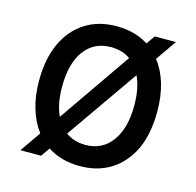

<svg xmlns="http://www.w3.org/2000/svg" viewBox="-84 -611 726 710"><g transform="rotate(15 279.0 -255.5)"><path d="M53 12 108 -67Q82 -101 67.5 -148.5Q53 -196 53 -255Q53 -339 81 -399Q109 -459 159.8 -491Q210.5 -523 279 -523Q350 -523 401 -490L424 -523H505L450 -444Q476.5 -410.5 490.8 -363Q505 -315.5 505 -256Q505 -130 443.5 -59Q382 12 279 12Q208.5 12 156 -22L132 12ZM279 -69Q343.5 -69 380.2 -118.8Q417 -168.5 417 -256Q417 -289 411.8 -316.8Q406.5 -344.5 396 -367L204 -92Q236 -69 279 -69ZM162 -145 353 -421Q321.5 -443 279 -443Q214 -443 177.5 -393.8Q141 -344.5 141 -255Q141 -222 146.2 -194.5Q151.5 -167 162 -145Z"/></g></svg>

Font: Undotted
Style: Regular
Weight: 400
Designer: Delve Withrington, Dave Bailey, Thomas Jockin
Foundry: Delve Fonts LLC
Version: Version 4.000